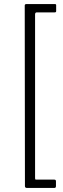

<svg xmlns="http://www.w3.org/2000/svg" viewBox="-20 -762 312 947"><path d="M102 -735Q102 -742 111 -742H250Q257 -742 257 -737V-707Q257 -701 250 -701H162Q153 -701 153 -691V117Q153 121 154 122.5Q155 124 159 124H248Q256 124 256 132V156Q256 165 248 165H113Q103 165 103 156L102 -735Z"/></svg>

Font: Libre Franklin Thin ExtraLight
Style: Regular
Weight: 250
Version: Version 3.000